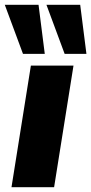

<svg xmlns="http://www.w3.org/2000/svg" viewBox="-33 -782 381 802"><path d="M15 0 96 -508H274L193 0ZM237 -557 161 -762H302L328 -557ZM63 -557 -13 -762H128L154 -557Z"/></svg>

Font: Mulish Black
Style: Italic
Weight: 900
Italic angle: -9°
Designer: Vernon Adams
Foundry: Vernon Adams
Version: Version 3.603; ttfautohint (v1.8.3)